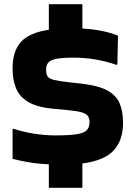

<svg xmlns="http://www.w3.org/2000/svg" viewBox="-20 -786 647 916"><path d="M44 -172Q88 -157 140.5 -148.5Q193 -140 245 -140Q316 -140 350.5 -146.5Q385 -153 396 -167Q407 -181 407 -203Q407 -222 399 -233Q391 -244 368 -250.5Q345 -257 300 -261L234 -267Q160 -274 117.5 -298Q75 -322 57.5 -362.5Q40 -403 40 -460Q40 -541 79.5 -585.5Q119 -630 213 -644V-766H373V-650Q473 -644 543 -616L540 -480L537 -476Q438 -511 330 -511Q278 -511 250 -505.5Q222 -500 211 -488Q200 -476 200 -454Q200 -432 207.5 -421Q215 -410 238 -404.5Q261 -399 305 -394L368 -387Q448 -378 491 -355Q534 -332 550.5 -293.5Q567 -255 567 -200Q567 -117 522.5 -68.5Q478 -20 373 -6V110H213V-2Q164 -4 122 -11Q80 -18 40 -28V-169Z"/></svg>

Font: Bakbak One
Style: Regular
Weight: 400
Designer: Saumya Kishore and Sanchit Sawaria
Foundry: A Good Feeling
Version: Version 1.003; ttfautohint (v1.8.3)